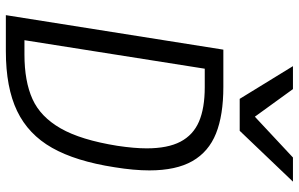

<svg xmlns="http://www.w3.org/2000/svg" viewBox="-198 -798 997 640"><g transform="rotate(90 300.0 -478.5)"><path d="M146 -725H270Q364.5 -725 425.5 -700.5Q486.5 -676 517.5 -621.8Q548.5 -567.5 548.5 -478.5Q548.5 -427 538 -362.5Q518 -233 473.2 -154Q428.5 -75 350.5 -37.5Q272.5 0 151 0H31ZM466.5 -371.5Q475 -428 475 -469.5Q475 -539.5 452.8 -582Q430.5 -624.5 385.8 -643.8Q341 -663 271 -663H209.5L114.5 -62H162Q251.5 -62 310.8 -88.8Q370 -115.5 408.5 -182.8Q447 -250 466.5 -371.5ZM201 -957H277.5L369.5 -830L505.5 -957H586L416.5 -779.5H310Z"/></g></svg>

Font: JuliaMono Light
Style: Italic
Weight: 300
Italic angle: -9°
Monospace: yes
Designer: cormullion
Foundry: corm
Version: Version 0.054; ttfautohint (v1.8.4)